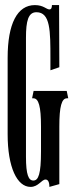

<svg xmlns="http://www.w3.org/2000/svg" viewBox="-20 -727 292 754"><path d="M82 -111V-579C82 -645 91 -679 123 -679C178 -679 178 -606 178 -497V-451L213 -463L212 -707H184C184 -696 181 -690 174 -690C162 -690 151 -707 117 -707C48 -707 10 -634 10 -500V-200C10 -70 47 7 100 7C131 7 143 -22 159 -22C172 -22 174 -4 174 7L213 -4V-230C213 -309 222 -341 243 -341H248L242 -370H112L106 -341H111C132 -341 141 -309 141 -230V-132C141 -44 131 -18 111 -18C92 -18 82 -41 82 -111Z"/></svg>

Font: Americaine Condensed
Style: Regular
Weight: 400
Width: 3
Designer: Alan Madić
Foundry: ESAD Valence
Version: Version 0.001;Glyphs 3.1.2 (3151)